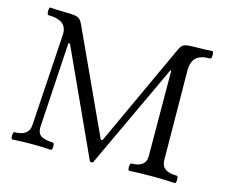

<svg xmlns="http://www.w3.org/2000/svg" viewBox="-97 -796 1095 936"><g transform="rotate(15 451.0 -327.5)"><path d="M436 11Q428 11 425 3L185 -521H177L151 -91Q150 -57 172 -45.5Q194 -34 229 -34Q234 -34 235.5 -24.5Q237 -15 235.5 -6Q234 3 229 3Q180 0 132 0Q83 0 35 3Q30 3 28.5 -6Q27 -15 29 -24.5Q31 -34 35 -34Q108 -34 111 -91L140 -552Q146 -628 47 -628Q43 -628 41.5 -637.5Q40 -647 41.5 -656.5Q43 -666 47 -666Q85 -663 121 -663Q153 -663 170 -660.5Q187 -658 196 -650.5Q205 -643 212 -627L451 -108H460L701 -630Q708 -645 716.5 -652Q725 -659 742.5 -661Q760 -663 793 -663Q828 -663 864 -666Q869 -666 870.5 -656.5Q872 -647 870.5 -637.5Q869 -628 864 -628Q815 -628 793.5 -607.5Q772 -587 772 -540L776 -91Q776 -34 854 -34Q859 -34 860.5 -24.5Q862 -15 860.5 -6Q859 3 854 3Q796 0 739 0Q682 0 625 3Q620 3 618.5 -6Q617 -15 619 -24.5Q621 -34 625 -34Q698 -34 698 -91L696 -521H691L446 3Q443 11 436 11Z"/></g></svg>

Font: Junicode
Style: Regular
Weight: 400
Designer: Peter S. Baker
Version: Version 2.100; ttfautohint (v1.8.4)